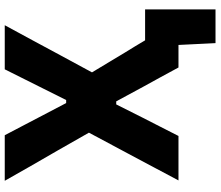

<svg xmlns="http://www.w3.org/2000/svg" viewBox="-78 -674 905 788"><g transform="rotate(-90 374.0 -280.5)"><path d="M27 0Q53.5 -49.5 81 -101.5Q108.5 -153 138 -208.5L223 -367.5L149.5 -496.5Q120 -547 90.2 -599.2Q60.5 -651.5 25.5 -713H212.5Q234.5 -671 255.5 -631Q276.5 -590.5 295.5 -554.5L344.5 -461H357L404 -555Q422.5 -591.5 442.5 -632Q462.5 -672 483 -713H664Q632 -654 603 -600.5Q574 -547 550 -502L470.5 -355L552 -219.5Q565 -198.5 577.5 -178Q589.5 -157.5 602 -137H729V152H590.5L583 0H490.5Q468.5 -40.5 449 -76.5Q429.5 -112.5 411 -145.5L351.5 -255.5H339L283.5 -145Q265.5 -110.5 247.8 -75.2Q230 -40 209.5 0Z"/></g></svg>

Font: Heraclito
Style: Bold
Weight: 700
Designer: Kostas Bartsokas (font) & Cristiano Sobral (main changes)
Foundry: Kostas Bartsokas (font) & Cristiano Sobral (main changes)
Version: Version 1.00;July 8, 2020;FontCreator 13.0.0.2655 64-bit